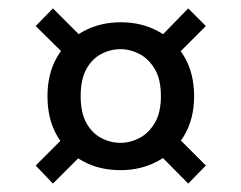

<svg xmlns="http://www.w3.org/2000/svg" viewBox="-20 -526 574 457"><path d="M267 -121Q216 -121 177 -142.5Q138 -164 115.5 -203.5Q93 -243 93 -297Q93 -351 116 -390.5Q139 -430 178.5 -451.5Q218 -473 268 -473Q317 -473 356.5 -451.5Q396 -430 419 -390.5Q442 -351 442 -297Q442 -243 418.5 -203.5Q395 -164 355.5 -142.5Q316 -121 267 -121ZM106 -89 65 -132 148 -215 191 -174ZM428 -89 349 -169 390 -212 470 -132ZM267 -186Q290 -186 312 -197.5Q334 -209 348.5 -233.5Q363 -258 363 -297Q363 -337 348.5 -361.5Q334 -386 312 -397.5Q290 -409 267 -409Q243 -409 221 -397.5Q199 -386 185.5 -361.5Q172 -337 172 -297Q172 -258 185.5 -233.5Q199 -209 221 -197.5Q243 -186 267 -186ZM147 -383 65 -464 106 -506 188 -424ZM385 -379 347 -423 428 -506 470 -464Z"/></svg>

Font: DM Sans 10pt
Style: Regular
Weight: 400
Version: Version 4.004;gftools[0.9.30]